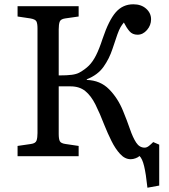

<svg xmlns="http://www.w3.org/2000/svg" viewBox="-20 -729 788 896"><path d="M668 147Q661 81 652.5 46Q644 11 631 -1Q625 5 613 9.5Q601 14 590 14Q563 14 540.5 -10.5Q518 -35 500 -71.5Q482 -108 468 -143Q446 -200 425.5 -241Q405 -282 378 -304Q351 -326 309 -326H254V-104Q254 -81 259 -70.5Q264 -60 286 -57L347 -48V0H62V-48L124 -57Q146 -60 150.5 -73Q155 -86 155 -108V-596Q155 -619 150 -629Q145 -639 122 -643L62 -652V-700H347V-652L284 -643Q263 -640 258.5 -627.5Q254 -615 254 -592V-377Q294 -377 315.5 -380Q337 -383 350 -390Q377 -405 395 -423Q413 -441 428 -470.5Q443 -500 459 -549Q488 -635 520.5 -672Q553 -709 602 -709Q639 -709 662 -688.5Q685 -668 685 -639Q685 -611 666 -589Q647 -567 622 -567Q598 -567 584 -583.5Q570 -600 558 -624Q549 -613 542.5 -602Q536 -591 528 -569Q520 -547 505 -501Q490 -455 463 -417Q436 -379 385 -359V-356Q448 -354 489 -312.5Q530 -271 554 -212Q573 -166 586.5 -126.5Q600 -87 615.5 -63.5Q631 -40 655 -40Q665 -40 675 -48Q685 -56 695 -66L723 -54V137Z"/></svg>

Font: Text Regular
Style: Regular
Weight: 400
Designer: Latin by Veronika Burian and Jose Scaglione. Greek by Irene Vlachou. Cyrillic by Vera Evstafieva.
Foundry: TypeTogether
Version: Version 3.002